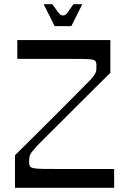

<svg xmlns="http://www.w3.org/2000/svg" viewBox="-20 -890 612 910"><path d="M51 0V-154Q77 -180 116 -218.5Q155 -257 198.5 -300.5Q242 -344 283.5 -385.5Q325 -427 357.5 -460Q390 -493 406 -509Q427 -531 432 -543Q436 -550 436.5 -558.5Q437 -567 437 -581Q437 -592 433.5 -598.5Q430 -605 417.5 -607.5Q405 -610 377.5 -610.5Q350 -611 301 -611Q273 -611 249 -611Q225 -611 199 -611Q173 -611 140.5 -611Q108 -611 62 -611V-700H503V-545Q476 -518 437.5 -480Q399 -442 356 -399Q313 -356 272 -315Q231 -274 199 -242.5Q167 -211 153 -196Q137 -178 129.5 -168Q122 -158 120 -148.5Q118 -139 118 -122Q118 -109 121.5 -102.5Q125 -96 139 -93Q153 -90 184 -89.5Q215 -89 270 -89Q307 -89 341 -89Q375 -89 417.5 -89Q460 -89 521 -89V0ZM239 -766 187 -870H228Q247 -843 255.5 -832Q264 -821 268.5 -819Q273 -817 278 -817Q285 -817 289 -819Q293 -821 301 -832Q309 -843 328 -870H370L318 -766Z"/></svg>

Font: Ojuju Medium
Style: Regular
Weight: 500
Designer: Chisaokwu Joboson, Mirko Velimirovic
Foundry: Udi Foundry
Version: Version 1.000